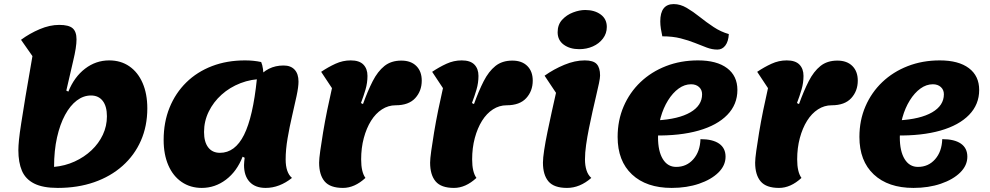

<svg xmlns="http://www.w3.org/2000/svg" viewBox="-20 -896 4850 941"><path d="M263 25Q190 25 147.5 3.5Q105 -18 87.5 -59Q70 -100 70 -160Q70 -180 73 -210.5Q76 -241 84 -292Q92 -343 105 -423Q118 -503 139 -621L83 -701Q125 -732 174.5 -753Q224 -774 270 -774Q317 -774 336 -757.5Q355 -741 355 -703Q355 -665 339 -599Q323 -533 305 -452L315 -447Q344 -519 397 -559.5Q450 -600 515 -600Q572 -600 614 -571Q656 -542 679 -489Q702 -436 702 -365Q702 -278 670.5 -206.5Q639 -135 580.5 -83Q522 -31 441.5 -3Q361 25 263 25ZM245 -78Q299 -83 346 -104.5Q393 -126 428.5 -159.5Q464 -193 484 -235.5Q504 -278 504 -326Q504 -375 483.5 -401.5Q463 -428 426 -428Q389 -428 356.5 -403.5Q324 -379 299 -333Q274 -287 259.5 -222.5Q245 -158 245 -78Z M969 25Q913 25 870.5 -4Q828 -33 805 -86Q782 -139 782 -210Q782 -297 811 -368.5Q840 -440 893 -492Q946 -544 1019 -572Q1092 -600 1181 -600Q1223 -600 1260 -592Q1266 -579 1269 -557Q1272 -535 1272 -509Q1212 -509 1159 -488.5Q1106 -468 1066 -432Q1026 -396 1003 -349Q980 -302 980 -249Q980 -200 1000.5 -173.5Q1021 -147 1058 -147Q1132 -147 1176 -235Q1220 -323 1239 -509Q1266 -543 1298 -559Q1330 -575 1370 -575Q1405 -575 1424 -554.5Q1443 -534 1443 -496Q1443 -470 1433.5 -425.5Q1424 -381 1411.5 -327.5Q1399 -274 1389.5 -218.5Q1380 -163 1380 -115Q1380 -50 1411 -24Q1381 0 1348.5 12.5Q1316 25 1282 25Q1231 25 1203.5 -4.5Q1176 -34 1176 -87Q1176 -95 1177 -104Q1178 -113 1179 -123L1169 -128Q1141 -56 1087.5 -15.5Q1034 25 969 25Z M1661 25Q1598 25 1571 -7Q1544 -39 1544 -99Q1544 -117 1549.5 -156.5Q1555 -196 1563.5 -247.5Q1572 -299 1583.5 -355.5Q1595 -412 1607 -464L1554 -544Q1588 -567 1624 -583.5Q1660 -600 1699 -600Q1741 -600 1761 -579.5Q1781 -559 1781 -524Q1781 -490 1771.5 -457.5Q1762 -425 1749 -391L1759 -386Q1782 -450 1806.5 -498Q1831 -546 1864 -572.5Q1897 -599 1947 -599Q1994 -599 2020.5 -572.5Q2047 -546 2047 -501Q2047 -450 2015 -415Q1983 -380 1919 -380Q1883 -380 1852 -360Q1821 -340 1798.5 -304Q1776 -268 1763 -219.5Q1750 -171 1750 -115Q1750 -53 1771 -24Q1718 25 1661 25Z M2205 25Q2142 25 2115 -7Q2088 -39 2088 -99Q2088 -117 2093.5 -156.5Q2099 -196 2107.5 -247.5Q2116 -299 2127.5 -355.5Q2139 -412 2151 -464L2098 -544Q2132 -567 2168 -583.5Q2204 -600 2243 -600Q2285 -600 2305 -579.5Q2325 -559 2325 -524Q2325 -490 2315.5 -457.5Q2306 -425 2293 -391L2303 -386Q2326 -450 2350.5 -498Q2375 -546 2408 -572.5Q2441 -599 2491 -599Q2538 -599 2564.5 -572.5Q2591 -546 2591 -501Q2591 -450 2559 -415Q2527 -380 2463 -380Q2427 -380 2396 -360Q2365 -340 2342.5 -304Q2320 -268 2307 -219.5Q2294 -171 2294 -115Q2294 -53 2315 -24Q2262 25 2205 25Z M2759 25Q2695 25 2668 -7Q2641 -39 2641 -99Q2641 -121 2647 -160.5Q2653 -200 2663 -248.5Q2673 -297 2684 -347Q2695 -397 2705 -441L2649 -525Q2694 -557 2746 -578.5Q2798 -600 2846 -600Q2888 -600 2904.5 -582Q2921 -564 2921 -526Q2921 -514 2915.5 -487.5Q2910 -461 2901.5 -425.5Q2893 -390 2884 -349.5Q2875 -309 2866.5 -267Q2858 -225 2852.5 -186Q2847 -147 2847 -115Q2847 -85 2854.5 -61.5Q2862 -38 2878 -24Q2822 25 2759 25ZM2819 -655Q2773 -655 2743 -677Q2713 -699 2713 -738Q2713 -775 2735 -799Q2757 -823 2788.5 -835Q2820 -847 2848 -847Q2894 -847 2924 -825Q2954 -803 2954 -764Q2954 -732 2935 -707Q2916 -682 2885.5 -668.5Q2855 -655 2819 -655Z M3272 25Q3148 25 3077.5 -41Q3007 -107 3007 -225Q3007 -306 3036.5 -374.5Q3066 -443 3119 -493.5Q3172 -544 3244 -572Q3316 -600 3401 -600Q3493 -600 3543.5 -562Q3594 -524 3594 -455Q3594 -384 3544.5 -333Q3495 -282 3404 -256Q3313 -230 3186 -232L3199 -306Q3306 -312 3363.5 -345.5Q3421 -379 3421 -434Q3421 -456 3406 -469.5Q3391 -483 3367 -483Q3335 -483 3306 -462Q3277 -441 3254 -404Q3231 -367 3218 -320.5Q3205 -274 3205 -223Q3205 -155 3228.5 -116.5Q3252 -78 3294 -78Q3345 -78 3378 -115.5Q3411 -153 3413 -214Q3473 -214 3504.5 -192Q3536 -170 3536 -128Q3536 -85 3501 -50.5Q3466 -16 3406 4.5Q3346 25 3272 25ZM3496 -653Q3470 -653 3443.5 -663Q3417 -673 3386 -685.5Q3355 -698 3316 -708Q3277 -718 3226 -718Q3222 -736 3219 -755Q3216 -774 3216 -791Q3216 -876 3282 -876Q3314 -876 3345.5 -857.5Q3377 -839 3409.5 -813Q3442 -787 3477.5 -763.5Q3513 -740 3552 -729Q3550 -693 3535 -673Q3520 -653 3496 -653Z M3798 25Q3735 25 3708 -7Q3681 -39 3681 -99Q3681 -117 3686.5 -156.5Q3692 -196 3700.5 -247.5Q3709 -299 3720.5 -355.5Q3732 -412 3744 -464L3691 -544Q3725 -567 3761 -583.5Q3797 -600 3836 -600Q3878 -600 3898 -579.5Q3918 -559 3918 -524Q3918 -490 3908.5 -457.5Q3899 -425 3886 -391L3896 -386Q3919 -450 3943.5 -498Q3968 -546 4001 -572.5Q4034 -599 4084 -599Q4131 -599 4157.5 -572.5Q4184 -546 4184 -501Q4184 -450 4152 -415Q4120 -380 4056 -380Q4020 -380 3989 -360Q3958 -340 3935.5 -304Q3913 -268 3900 -219.5Q3887 -171 3887 -115Q3887 -53 3908 -24Q3855 25 3798 25Z M4457 25Q4333 25 4262.5 -41Q4192 -107 4192 -225Q4192 -306 4221.5 -374.5Q4251 -443 4304 -493.5Q4357 -544 4429 -572Q4501 -600 4586 -600Q4678 -600 4728.5 -562Q4779 -524 4779 -455Q4779 -384 4729.5 -333Q4680 -282 4589 -256Q4498 -230 4371 -232L4384 -306Q4491 -312 4548.5 -345.5Q4606 -379 4606 -434Q4606 -456 4591 -469.5Q4576 -483 4552 -483Q4520 -483 4491 -462Q4462 -441 4439 -404Q4416 -367 4403 -320.5Q4390 -274 4390 -223Q4390 -155 4413.5 -116.5Q4437 -78 4479 -78Q4530 -78 4563 -115.5Q4596 -153 4598 -214Q4658 -214 4689.5 -192Q4721 -170 4721 -128Q4721 -85 4686 -50.5Q4651 -16 4591 4.5Q4531 25 4457 25Z"/></svg>

Font: Lemonada
Style: Regular
Weight: 400
Designer: Mohamed Gaber (Arabic), Eduardo Tunni (Latin)
Foundry: Kief Type Foundry
Version: Version 4.005